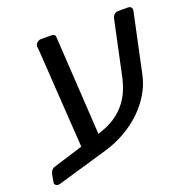

<svg xmlns="http://www.w3.org/2000/svg" viewBox="-128 -679 821 843"><g transform="rotate(-20 282.5 -257.5)"><path d="M-12 38 -6 4Q-4 -5 1.5 -13Q7 -21 17 -24L156 -67L126 -531Q125 -539 124.5 -543Q124 -547 125 -551Q127 -559 134.5 -565Q142 -571 150 -571H199Q218 -571 218 -556L246 -94Q292 -108 323.5 -128.5Q355 -149 376.5 -175.5Q398 -202 411 -233Q424 -264 431 -299L484 -548Q486 -558 494 -564.5Q502 -571 512 -571H557Q568 -571 572.5 -564.5Q577 -558 575 -548L516 -271Q507 -228 483 -187.5Q459 -147 424 -113.5Q389 -80 343.5 -54Q298 -28 245 -13L12 55Q9 56 5 56Q-3 56 -8.5 51Q-14 46 -12 38Z"/></g></svg>

Font: SVN-Rubik
Style: Italic
Weight: 400
Italic angle: -12°
Designer: Hubert and Fischer
Foundry: Hubert & Fischer
Version: Version 2.101; ttfautohint (v1.8.3)